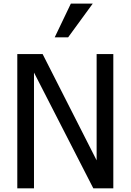

<svg xmlns="http://www.w3.org/2000/svg" viewBox="-20 -1020 707 1040"><path d="M363.8 -1000.5 276.4 -817.9H349.1L482.4 -1000.5ZM593.8 -727.1H503.4V-151.4L210.9 -727.1H73.7V0H164.1V-627L485.4 0H593.8Z"/></svg>

Font: SG Kara SemiBold
Style: Regular
Weight: 400
Designer: Damoon Khanjanzadeh
Version: Version 1.000